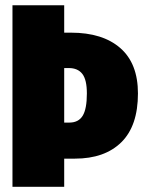

<svg xmlns="http://www.w3.org/2000/svg" viewBox="-20 -716 554 736"><path d="M252 -590.8Q373.5 -590.8 441.2 -531.7Q508.8 -472.7 508.8 -357.9Q508.8 -233.4 445.1 -170.7Q381.3 -107.9 267.1 -107.9H226.1V0H27.8V-695.8H226.1V-590.8ZM246.1 -246.1Q280.8 -246.1 296.9 -272.2Q313 -298.3 313 -357.9Q313 -410.2 295.7 -432.6Q278.3 -455.1 244.1 -455.1H226.1V-246.1Z"/></svg>

Font: Fira Sans Compressed Heavy
Style: Regular
Weight: 900
Width: 1
Designer: Carrois Corporate & Edenspiekermann AG
Foundry: Carrois Corporate GbR & Edenspiekermann AG
Version: Version 4.203;PS 004.203;hotconv 1.0.88;makeotf.lib2.5.64775